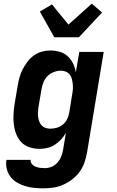

<svg xmlns="http://www.w3.org/2000/svg" viewBox="-20 -803 640 1046"><path d="M216 223Q191 223 166 220.5Q141 218 117.5 211Q94 204 73 191.5Q52 179 37.5 160.5Q23 142 17 118Q11 94 15 68H147Q145 81 154 91Q163 101 175 105.5Q187 110 199.5 111.5Q212 113 225 113Q244 113 262.5 105Q281 97 294 81.5Q307 66 314 48Q321 30 324 11L339 -79Q328 -60 312.5 -43Q297 -26 278 -14Q259 -2 237.5 3Q216 8 196 8Q167 8 141 -0.5Q115 -9 97 -27.5Q79 -46 69 -71Q59 -96 55.5 -123Q52 -150 53.5 -178Q55 -206 59 -234L76 -334Q80 -357 86 -380Q92 -403 103 -424.5Q114 -446 129 -466Q144 -486 164 -500.5Q184 -515 207.5 -521.5Q231 -528 254 -528Q281 -528 306 -520.5Q331 -513 349 -496.5Q367 -480 378 -457Q389 -434 393 -409L412 -520H545L454 29Q449 56 440 82.5Q431 109 414 132.5Q397 156 373.5 174Q350 192 324 203.5Q298 215 270.5 219Q243 223 216 223ZM254 -102Q272 -102 289.5 -107Q307 -112 322 -124Q337 -136 345.5 -153.5Q354 -171 357 -188L373 -288Q376 -303 377 -317Q378 -331 376.5 -345Q375 -359 371.5 -372.5Q368 -386 360 -396.5Q352 -407 339 -412.5Q326 -418 312 -418Q293 -418 273 -410.5Q253 -403 238.5 -388Q224 -373 216.5 -354Q209 -335 206 -316L189 -216Q187 -203 186.5 -189.5Q186 -176 188 -163.5Q190 -151 194.5 -139.5Q199 -128 207.5 -119Q216 -110 228.5 -106Q241 -102 254 -102ZM276 -600 197 -740 263 -779 353 -669 480 -783 536 -735 410 -600Z"/></svg>

Font: Iosevka HT Extrabold Extended
Style: Italic
Weight: 800
Width: 7
Italic angle: -9°
Monospace: yes
Designer: Belleve Invis
Foundry: Belleve Invis
Version: Version 32.3.0; ttfautohint (v1.8.4)